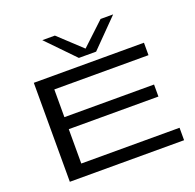

<svg xmlns="http://www.w3.org/2000/svg" viewBox="-158 -1111 1295 1276"><g transform="rotate(-20 489.5 -473.5)"><path d="M122 0V-700H901V-612H235V-416H869V-331H235V-88H930V0ZM773 -947 582 -753H460L272 -947H361L523 -796L684 -947Z"/></g></svg>

Font: Georama ExtraExtended
Style: Regular
Weight: 400
Width: 8
Designer: Jean-Baptiste Levee
Foundry: Production Type
Version: Version 1.000